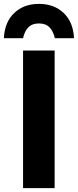

<svg xmlns="http://www.w3.org/2000/svg" viewBox="-52 -971 402 991"><path d="M67 0V-710H230V0ZM231 -774Q223 -810 203.5 -830Q184 -850 149 -850Q114 -850 94.5 -830Q75 -810 67 -774H-32Q-28 -857 21.5 -904Q71 -951 149 -951Q227 -951 276.5 -904Q326 -857 330 -774Z"/></svg>

Font: Livvic
Style: Bold
Weight: 700
Designer: Jacques Le Bailly, Baron von Fonthausen
Version: Version 1.001; ttfautohint (v1.8.2)